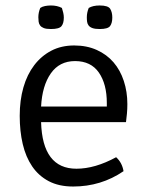

<svg xmlns="http://www.w3.org/2000/svg" viewBox="-20 -669 543 701"><path d="M440 -223H130Q135 -53 259 -53Q327 -53 404 -95Q426 -75 431 -44Q349 12 247 12Q195 12 158 -7.5Q121 -27 97.5 -61.5Q74 -96 63 -143Q52 -190 52 -246Q52 -303 65.5 -350Q79 -397 105 -431Q131 -465 167.5 -484Q204 -503 251 -503Q297 -503 333.5 -486.5Q370 -470 394.5 -441.5Q419 -413 432 -373.5Q445 -334 445 -289Q445 -271 443.5 -254.5Q442 -238 440 -223ZM130 -280H370V-293Q370 -362 341 -404Q312 -446 254 -446Q197 -446 165.5 -401Q134 -356 130 -280ZM304 -640Q319 -649 344 -649Q375 -649 382.5 -636.5Q390 -624 390 -605Q390 -585 382 -574Q374 -563 344 -563Q327 -563 317.5 -566.5Q308 -570 303.5 -576Q299 -582 298 -589.5Q297 -597 297 -606Q297 -623 304 -640ZM127 -640Q134 -645 144.5 -647Q155 -649 166 -649Q189 -649 206 -640Q209 -631 211 -622Q213 -613 213 -605Q213 -584 204.5 -573.5Q196 -563 166 -563Q149 -563 140 -566.5Q131 -570 126.5 -576Q122 -582 121 -590Q120 -598 120 -606Q120 -623 127 -640Z"/></svg>

Font: Signika
Style: Light
Weight: 300
Designer: Anna Giedrys
Foundry: Anna Giedrys
Version: Version 1.001